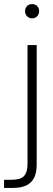

<svg xmlns="http://www.w3.org/2000/svg" viewBox="-60 -717 262 942"><path d="M-40 205V165H-3Q41 165 58 146.5Q75 128 75 87V-496H120V92Q120 129 108 154Q96 179 70.5 192Q45 205 3 205ZM98 -627Q83 -627 73 -637Q63 -647 63 -662Q63 -678 73 -687.5Q83 -697 98 -697Q112 -697 122 -687.5Q132 -678 132 -662Q132 -647 122 -637Q112 -627 98 -627Z"/></svg>

Font: DM Sans 36pt ExtraLight
Style: Regular
Weight: 250
Designer: Colophon Foundry, Jonny Pinhorn
Foundry: Colophon Foundry
Version: Version 4.004;gftools[0.9.30]